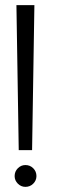

<svg xmlns="http://www.w3.org/2000/svg" viewBox="-20 -724 229 748"><path d="M105 -139H53L44 -704H114ZM79 -81Q97 -81 109.5 -68.5Q122 -56 122 -38Q122 -21 109.5 -8.5Q97 4 79 4Q62 4 49.5 -8.5Q37 -21 37 -38Q37 -56 49.5 -68.5Q62 -81 79 -81Z"/></svg>

Font: Bellota
Style: Regular
Weight: 400
Designer: Kemie Guaida
Foundry: Kemie Guaida
Version: Version 1.000;PS 002.000;hotconv 1.0.70;makeotf.lib2.5.58329